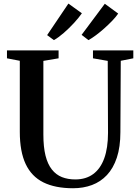

<svg xmlns="http://www.w3.org/2000/svg" viewBox="-20 -1018 758 1047"><path d="M378.5 8.5Q281 8.5 216.5 -23.5Q152 -55.5 120 -123.5Q88 -191.5 88 -299V-686.5L18 -700V-743H299.5V-700L216.5 -686V-284.5Q216.5 -216.5 228.2 -169.5Q240 -122.5 262.8 -93.8Q285.5 -65 317.8 -52.2Q350 -39.5 390.5 -39.5Q448.5 -39.5 488.2 -68.8Q528 -98 548.5 -154.8Q569 -211.5 569 -293L567.5 -686L487 -700V-743H707V-700L638.5 -686.5L636.5 -298Q636.5 -216.5 617.2 -158.5Q598 -100.5 563.2 -63.5Q528.5 -26.5 481.5 -9Q434.5 8.5 378.5 8.5ZM462 -799.5 425 -828 551.5 -997.5 624.5 -944Q612 -925.5 592 -904.8Q572 -884 549 -863.5Q526 -843 503.5 -826.2Q481 -809.5 463 -799.5ZM273.5 -799.5 237 -826.5 353 -998.5 426.5 -945.5Q409.5 -921 383 -892.2Q356.5 -863.5 327.8 -838.5Q299 -813.5 274.5 -799.5Z"/></svg>

Font: Merriweather 60pt SemiBold
Style: Regular
Weight: 600
Version: Version 2.100